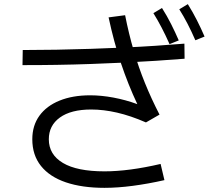

<svg xmlns="http://www.w3.org/2000/svg" viewBox="-20 -872 1040 938"><path d="M490.4 45.7Q381.1 45.7 301.8 18.8Q222.5 -8.2 180.2 -61.2Q137.8 -114.2 137.8 -191.6Q137.8 -258.7 172.6 -306.7Q207.4 -354.7 271.1 -380.5Q334.7 -406.4 420.7 -406.4Q474.3 -406.4 534.1 -395.3Q593.9 -384.1 650.9 -363.2Q605.9 -458.8 571 -563Q536.2 -667.2 510.5 -787.1L591.2 -797.7Q609.3 -706.3 633.2 -624.7Q657 -543 688.2 -466.3Q719.3 -389.6 759.3 -312.1L693 -273.9Q618.1 -306.6 551.9 -321.8Q485.7 -337 425.7 -337Q326.6 -337 272.5 -297.8Q218.5 -258.7 218.5 -191.6Q218.5 -117 287.3 -76Q356.1 -34.9 490.4 -34.9Q609.4 -34.9 764.6 -71.1L783.3 8Q702.8 26.2 628.6 35.9Q554.3 45.7 490.4 45.7ZM89.9 -553.9 91.1 -627.6Q171.8 -627.7 255 -629.1Q338.3 -630.5 421 -633.3Q503.8 -636.1 584.1 -639.7Q664.4 -643.3 739.3 -648.3Q814.2 -653.2 880.9 -658.8L881.8 -585.1Q816.2 -579.9 741.9 -575Q667.6 -570.1 587.3 -566.2Q506.9 -562.4 423.2 -559.4Q339.4 -556.4 255.4 -555.1Q171.4 -553.7 89.9 -553.9ZM808.3 -656.4Q788.9 -700.1 769.8 -736.7Q750.7 -773.4 729.4 -807.7L771.4 -832.9Q795.7 -794.6 815.9 -754.5Q836.1 -714.5 853.3 -674.6ZM934.4 -675.3Q915.4 -718.9 896.3 -755.8Q877.2 -792.7 855.9 -826.6L897.6 -851.8Q921.8 -813.1 942 -773.2Q962.2 -733.4 979.4 -693.4Z"/></svg>

Font: Murecho Thin
Style: Regular
Weight: 100
Designer: Neil Summerour
Foundry: Positype
Version: Version 1.010